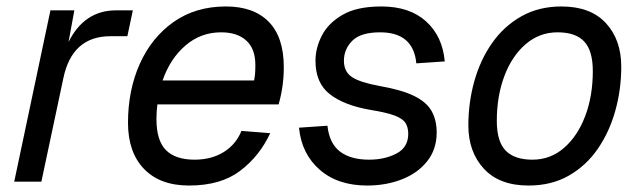

<svg xmlns="http://www.w3.org/2000/svg" viewBox="-20 -562 1979 594"><path d="M24 0 136 -530H210L192 -432Q241 -530 339 -530H391L374 -450H322Q203 -450 176 -320L108 0Z M565 12Q475 12 425.5 -39.5Q376 -91 376 -182Q376 -283 412.5 -364.5Q449 -446 517 -494Q585 -542 679 -542Q765 -542 811.5 -494.5Q858 -447 858 -354Q858 -295 842 -239H467Q464 -217 464 -194Q464 -127 493.5 -97.5Q523 -68 582 -68Q634 -68 672 -91.5Q710 -115 727 -157L816 -150Q783 -79 723 -33.5Q663 12 565 12ZM664 -462Q601 -462 553.5 -421Q506 -380 483 -313H766Q768 -322 769 -333Q770 -344 770 -361Q770 -411 742 -436.5Q714 -462 664 -462Z M1116 12Q1025 12 969 -37Q913 -86 905 -167L993 -173Q999 -118 1032 -93Q1065 -68 1122 -68Q1170 -68 1206.5 -87Q1243 -106 1243 -148Q1243 -168 1234.5 -181.5Q1226 -195 1201 -204.5Q1176 -214 1126 -222Q1045 -236 1000.5 -270.5Q956 -305 956 -374Q956 -413 975.5 -451.5Q995 -490 1039.5 -516Q1084 -542 1160 -542Q1247 -542 1298 -496Q1349 -450 1356 -372L1268 -366Q1259 -462 1156 -462Q1096 -462 1070 -436Q1044 -410 1044 -374Q1044 -340 1069 -323.5Q1094 -307 1154 -296Q1223 -284 1261.5 -265Q1300 -246 1315.5 -218Q1331 -190 1331 -152Q1331 -100 1301.5 -63Q1272 -26 1223 -7Q1174 12 1116 12Z M1615 12Q1525 12 1477 -40Q1429 -92 1429 -174Q1429 -245 1447.5 -311Q1466 -377 1502.5 -429Q1539 -481 1593 -511.5Q1647 -542 1717 -542Q1807 -542 1854.5 -490.5Q1902 -439 1902 -356Q1902 -285 1883.5 -219Q1865 -153 1829 -101Q1793 -49 1739.5 -18.5Q1686 12 1615 12ZM1627 -68Q1683 -68 1725 -104.5Q1767 -141 1790.5 -203Q1814 -265 1814 -342Q1814 -405 1787.5 -433.5Q1761 -462 1705 -462Q1649 -462 1606.5 -425.5Q1564 -389 1540.5 -327Q1517 -265 1517 -188Q1517 -124 1544.5 -96Q1572 -68 1627 -68Z"/></svg>

Font: Geist Regular
Style: Italic
Weight: 400
Italic angle: -12°
Designer: Basement.studio, Andrés Briganti, Mateo Zaragoza
Foundry: Basement.studio, Vercel, Andrés Briganti, Guido Ferreyra, Mateo Zaragoza
Version: Version 1.500; ttfautohint (v1.8.4.7-5d5b)